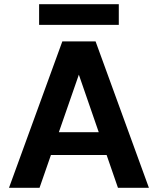

<svg xmlns="http://www.w3.org/2000/svg" viewBox="-20 -898 755 918"><path d="M23 0 278 -700H437L692 0H544L357 -541L169 0ZM135 -157 172 -266H532L568 -157ZM167 -779V-878H548V-779Z"/></svg>

Font: DM Sans 12pt ExtraBold
Style: Regular
Weight: 800
Version: Version 4.004;gftools[0.9.30]